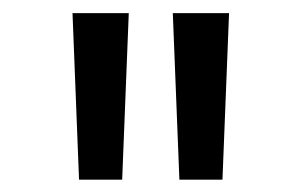

<svg xmlns="http://www.w3.org/2000/svg" viewBox="-20 -748 471 300"><path d="M103.5 -467.3 93.3 -727.5H181.2L170.9 -467.3ZM260.3 -467.3 250 -727.5H337.9L327.6 -467.3Z"/></svg>

Font: Inter 24pt
Style: Regular
Weight: 400
Designer: Rasmus Andersson
Foundry: rsms
Version: Version 4.001;git-66647c0bb